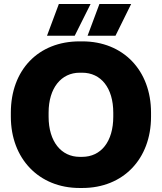

<svg xmlns="http://www.w3.org/2000/svg" viewBox="-20 -921 807 956"><path d="M352 -743 431 -901H273L214 -743ZM555 -743 633 -901H475L416 -743ZM34 -340C34 -131 174 15 376 15H390C593 15 732 -129 732 -340V-360C732 -571 593 -715 390 -715H376C171 -715 34 -573 34 -360ZM222 -340V-360C222 -483 285 -559 377 -559H389C483 -559 544 -483 544 -360V-340C544 -216 483 -140 389 -140H377C285 -140 222 -216 222 -340Z"/></svg>

Font: Fixel Text ExtraBold
Style: Regular
Weight: 800
Width: 4
Designer: AlfaBravo + MacPaw
Foundry: Kyrylo Tkachov, Marchela Mozhyna, Serhii Makarenko, Maria Weinstein, Zakhar Kryvoshyya
Version: Version 1.211